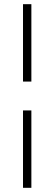

<svg xmlns="http://www.w3.org/2000/svg" viewBox="-20 -770 260 918"><path d="M90 -750H130V-380H90ZM90 -242H130V128H90Z"/></svg>

Font: Roboto Serif 144pt
Style: Regular
Weight: 400
Version: Version 1.008